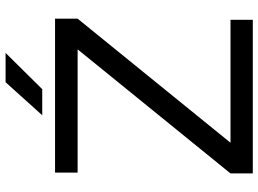

<svg xmlns="http://www.w3.org/2000/svg" viewBox="-141 -802 943 701"><g transform="rotate(-90 330.5 -451.5)"><path d="M47.8 -81.4 500.8 -639.6H50.8V-722H612.8V-639.6L159.8 -81.4H608.8V0H47.8ZM380.8 -902.6H487.8L355.4 -768.8H260.2Z"/></g></svg>

Font: 寒蝉端黑体 Light
Style: Regular
Weight: 300
Designer: ChillDuanSans {Warren2060}; 
Source Han Sans {Ryoko NISHIZUKA 西塚涼子 (kana, bopomofo & ideographs); Paul D. Hunt (Latin, G
Foundry: ChillType&Adobe
Version: Version 1.300;Glyphs 3.3 (3306)